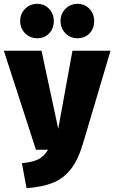

<svg xmlns="http://www.w3.org/2000/svg" viewBox="-43 -960 595 999"><path d="M390 -217Q364 -129 325.5 -80Q287 -31 232.5 -9Q178 13 95 19L71 -111Q126 -116 156 -131Q186 -146 207 -181H144L-23 -696H173L260 -290L334 -696H532ZM237 -851Q237 -812 213 -786.5Q189 -761 150 -761Q113 -761 87.5 -787Q62 -813 62 -851Q62 -888 87.5 -914Q113 -940 150 -940Q188 -940 212.5 -914Q237 -888 237 -851ZM447 -851Q447 -812 423 -786.5Q399 -761 360 -761Q323 -761 297.5 -787Q272 -813 272 -851Q272 -888 297.5 -914Q323 -940 360 -940Q398 -940 422.5 -914Q447 -888 447 -851Z"/></svg>

Font: Fira Sans Extra Condensed Black
Style: Regular
Weight: 900
Width: 1
Designer: Carrois Corporate & Edenspiekermann AG
Foundry: Carrois Corporate GbR & Edenspiekermann AG
Version: Version 4.203